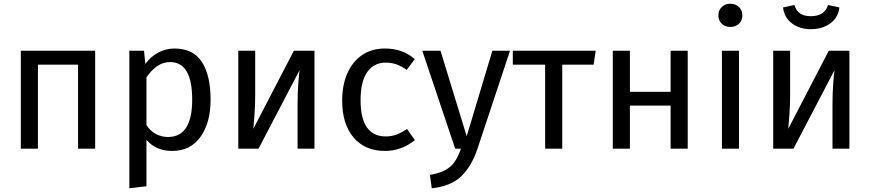

<svg xmlns="http://www.w3.org/2000/svg" viewBox="-20 -800 4682 1033"><path d="M400 -452H184V0H92V-527H492V0H400Z M1113 -264Q1113 -140 1059 -64Q1005 12 906 12Q818 12 768 -48V202L676 213V-527H755L762 -456Q791 -496 832 -517.5Q873 -539 918 -539Q1019 -539 1066 -467Q1113 -395 1113 -264ZM1014 -264Q1014 -466 895 -466Q856 -466 824 -443Q792 -420 768 -384V-127Q788 -96 818 -79.5Q848 -63 884 -63Q1014 -63 1014 -264Z M1672 0H1581V-238Q1581 -298 1585 -352Q1589 -406 1592 -423L1371 0H1262V-527H1353V-289Q1353 -236 1349 -179.5Q1345 -123 1343 -107L1561 -527H1672Z M2212 -482 2168 -424Q2140 -444 2113.5 -453.5Q2087 -463 2055 -463Q1991 -463 1955.5 -412Q1920 -361 1920 -261Q1920 -161 1955 -113.5Q1990 -66 2055 -66Q2086 -66 2112 -75.5Q2138 -85 2170 -106L2212 -46Q2140 12 2051 12Q1944 12 1882.5 -60Q1821 -132 1821 -259Q1821 -343 1849 -406Q1877 -469 1928.5 -504Q1980 -539 2051 -539Q2098 -539 2137 -525.5Q2176 -512 2212 -482Z M2548 3Q2517 95 2461.5 148.5Q2406 202 2303 213L2293 141Q2345 132 2376 115Q2407 98 2425.5 71.5Q2444 45 2460 0H2429L2252 -527H2350L2491 -67L2629 -527H2724Z M3174 -452H3005V0H2913V-452H2739V-527H3185Z M3588 -232H3369V0H3277V-527H3369V-306H3588V-527H3680V0H3588Z M3974 -717Q3974 -690 3956 -672.5Q3938 -655 3909 -655Q3881 -655 3863 -672.5Q3845 -690 3845 -717Q3845 -744 3863 -762Q3881 -780 3909 -780Q3938 -780 3956 -762Q3974 -744 3974 -717ZM3956 0H3864V-527H3956Z M4550 0H4459V-238Q4459 -298 4463 -352Q4467 -406 4470 -423L4249 0H4140V-527H4231V-289Q4231 -236 4227 -179.5Q4223 -123 4221 -107L4439 -527H4550ZM4193 -760 4254 -773Q4264 -741 4285.5 -727Q4307 -713 4343 -713Q4379 -713 4402 -727.5Q4425 -742 4435 -773L4496 -760Q4490 -706 4447.5 -674.5Q4405 -643 4343 -643Q4282 -643 4240.5 -674.5Q4199 -706 4193 -760Z"/></svg>

Font: Fira Sans
Style: Regular
Weight: 400
Designer: bBox Type GmbH & Carrois Corporate GbR & Edenspiekermann AG
Foundry: bBox Type GmbH & Carrois Corporate GbR & Edenspiekermann AG
Version: Version 4.301